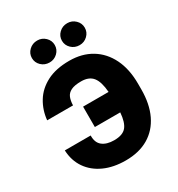

<svg xmlns="http://www.w3.org/2000/svg" viewBox="-221 -1099 1161 1251"><g transform="rotate(-30 360.0 -473.0)"><path d="M45.5 -245.7H240.1Q238.6 -192.5 270.4 -167.3Q302.2 -142 358 -142Q422.9 -142 449.9 -174.7Q476.9 -207.4 482.2 -279.8H291.2V-433.2H483Q477.3 -511 449.4 -546.7Q421.5 -582.4 362.2 -582.4Q312.5 -582.4 285.9 -569.2Q259.2 -556.1 249.3 -531.6Q239.3 -507.1 238.6 -473H44Q51.1 -546.2 87.7 -606.2Q124.3 -666.2 192.5 -701.7Q260.7 -737.2 362.2 -737.2Q457.4 -737.2 527.9 -694.4Q598.4 -651.6 637.3 -572.3Q676.1 -492.9 676.1 -383.5V-340.9Q676.1 -231.5 638.5 -152.9Q600.9 -74.2 529.8 -32.1Q458.8 9.9 358 9.9Q266.3 9.9 197.3 -21.5Q128.2 -52.9 88.6 -110.3Q49 -167.6 45.5 -245.7ZM247.2 -791.2Q210.9 -791.2 185.7 -815.3Q160.5 -839.5 160.5 -873.6Q160.5 -907.7 185.7 -931.8Q210.9 -956 247.2 -956Q282.3 -956 307.4 -931.8Q332.4 -907.7 332.4 -873.6Q332.4 -839.5 307.4 -815.3Q282.3 -791.2 247.2 -791.2ZM473 -791.2Q436.8 -791.2 411.6 -815.3Q386.4 -839.5 386.4 -873.6Q386.4 -907.7 411.6 -931.8Q436.8 -956 473 -956Q508.2 -956 533.2 -931.8Q558.2 -907.7 558.2 -873.6Q558.2 -839.5 533.2 -815.3Q508.2 -791.2 473 -791.2Z"/></g></svg>

Font: Inter UI Black
Style: Regular
Weight: 900
Designer: Rasmus Andersson
Foundry: rsms
Version: 3.2;8d6f07862